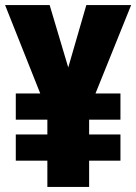

<svg xmlns="http://www.w3.org/2000/svg" viewBox="-20 -734 535 754"><path d="M248 -469 175 -714H0L138 -367H42V-264H166V-206H42V-103H166V0H330V-103H453V-206H330V-264H453V-367H355L495 -714H319Z"/></svg>

Font: Noto Sans Oriya ExtCond Blk
Style: Regular
Weight: 900
Width: 2
Designer: Amélie Bonet and Sol Matas
Foundry: Google LLC
Version: Version 2.006